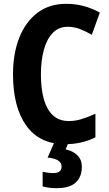

<svg xmlns="http://www.w3.org/2000/svg" viewBox="-20 -744 569 1004"><path d="M334 -604Q287 -604 256 -572Q225 -540 209.5 -484Q194 -428 194 -355Q194 -237 230.5 -174Q267 -111 339 -111Q375 -111 409 -122Q443 -133 479 -149V-26Q408 10 321 10Q187 10 117.5 -87Q48 -184 48 -356Q48 -463 80.5 -546Q113 -629 175 -676.5Q237 -724 327 -724Q420 -724 502 -678L460 -562Q430 -580 398.5 -592Q367 -604 334 -604ZM408 128Q408 181 376 210.5Q344 240 276 240Q254 240 236 237.5Q218 235 203 231V154Q232 161 259 161Q302 161 302 127Q302 87 229 80L264 0H339L323 37Q361 45 384.5 68Q408 91 408 128Z"/></svg>

Font: Noto Sans Thai Cond
Style: Bold
Weight: 700
Width: 3
Designer: Monotype Design Team
Foundry: Monotype Imaging Inc.
Version: Version 2.002; ttfautohint (v1.8.4.7-5d5b)